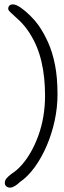

<svg xmlns="http://www.w3.org/2000/svg" viewBox="-20 -668 294 878"><path d="M25.5 190Q19.5 190 14.2 187.5Q9 185 5.5 180.5Q2 176 2 169.5Q2 158 8.5 149.2Q15 140.5 32.5 127Q56.5 112 79 86.8Q101.5 61.5 120.8 27.8Q140 -6 155 -46.8Q170 -87.5 178 -134Q186 -180.5 186 -231Q186 -316 169.5 -386.5Q153 -457 117 -514Q95 -548.5 72 -570.8Q49 -593 33.2 -606.8Q17.5 -620.5 17.5 -627Q17.5 -634.5 20.2 -639Q23 -643.5 28 -645.8Q33 -648 39 -648Q53.5 -648 75.2 -632.8Q97 -617.5 118.8 -595.8Q140.5 -574 155 -554Q180 -518.5 200 -474Q220 -429.5 231.5 -371.5Q243 -313.5 243 -236Q243 -176.5 230 -116.2Q217 -56 193.5 -1.2Q170 53.5 138.5 96.8Q107 140 70.5 165Q60.5 175 48 182.5Q35.5 190 25.5 190Z"/></svg>

Font: Gluten ExtraLight
Style: Regular
Weight: 250
Designer: Tyler Finck
Foundry: Etcetera Type Company
Version: Version 1.300